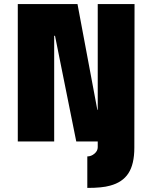

<svg xmlns="http://www.w3.org/2000/svg" viewBox="-20 -692 744 939"><path d="M407 73Q426 73 442 59.5Q458 46 458 28V0H353L249 -517H245V0H67V-672H359L456 -155H458V-672H638L637 30Q637 111 608 155.5Q579 200 518 216Q480 227 407 227Z"/></svg>

Font: Cairo Black
Style: Regular
Weight: 900
Designer: Mohamed Gaber, the designers of Titillium
Foundry: Kief Type Foundry
Version: Version 2.009; ttfautohint (v1.5.33-1714) -l 8 -r 50 -G 200 